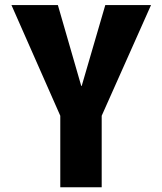

<svg xmlns="http://www.w3.org/2000/svg" viewBox="-20 -540 658 779"><path d="M26.4 -519.5H214.8L309.6 -191.4H311.5L407.2 -519.5H592.8L392.6 -70.3V219.7H224.6V-70.3Z"/></svg>

Font: GenEi M Gothic v2 Heavy
Style: Regular
Weight: 800
Version: Version 2.0